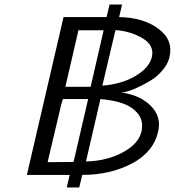

<svg xmlns="http://www.w3.org/2000/svg" viewBox="-20 -768 768 843"><path d="M98 0 259 -693H448L461 -748H516L503 -693Q610 -691 676 -641.5Q742 -592 724 -517Q714 -473 665 -431Q645 -414 593.5 -388.5Q542 -363 513 -362Q596 -350 643 -302.5Q690 -255 674 -189Q653 -99 558 -49.5Q463 0 341 0L328 55H273L286 0ZM189 -56Q208 -56 245.5 -56.5Q283 -57 303 -57L367 -333H256L250 -314ZM267 -387H378L435 -635H324L320 -616ZM357 -57Q357 -58 356.5 -58Q356 -58 356 -59Q456 -61 530.5 -105.5Q605 -150 604 -217Q604 -261 560 -293Q516 -325 421 -333ZM429 -390Q431 -390 431 -392Q516 -399 576.5 -435.5Q637 -472 647 -519Q658 -569 606 -600Q554 -631 487 -636Z"/></svg>

Font: Coval
Style: ExtraLight Italic
Weight: 200
Foundry: Context Ltd
Version: Version 001.000